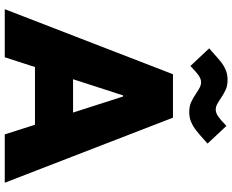

<svg xmlns="http://www.w3.org/2000/svg" viewBox="-105 -872 977 807"><g transform="rotate(90 383.5 -468.5)"><path d="M504.4 -127H261.7L220.7 0H18.6L292 -707H474.6L748 0H544.9ZM453.1 -287.1 385.7 -497.1H380.9L313 -287.1ZM370.6 -805.7Q356.4 -815.4 346.4 -820.3Q336.4 -825.2 325.7 -825.2Q312.5 -825.2 298.3 -815.7Q284.2 -806.2 257.3 -780.3L183.1 -859.4Q187 -863.3 194.8 -869.1Q223.1 -895 239.7 -908.2Q256.3 -921.4 274.7 -929Q293 -936.5 314.9 -936.5Q339.4 -936.5 356.4 -929Q373.5 -921.4 396 -906.2Q411.1 -896 420.4 -891.4Q429.7 -886.7 439.9 -886.7Q453.6 -886.7 468 -896.2Q482.4 -905.8 509.3 -931.6L583.5 -852.5L572.8 -842.8Q544.9 -817.4 527.8 -804.2Q510.7 -791 492.2 -783.2Q473.6 -775.4 451.7 -775.4Q427.2 -775.4 410.2 -783Q393.1 -790.5 370.6 -805.7Z"/></g></svg>

Font: Wanted Sans Black
Style: Regular
Weight: 900
Designer: Original Design by Kil Hyung-jin and Kang Hanbin, Wanted Lab, Inc; Hangeul from Source Han Sans by Jang Soo-young and Ka
Foundry: Wanted Lab, Inc.
Version: Version 1.003